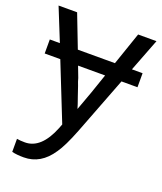

<svg xmlns="http://www.w3.org/2000/svg" viewBox="-136 -617 773 914"><g transform="rotate(20 250.0 -160.0)"><path d="M498 -528 434 -362H488V-291H407L295 0Q261 87 234 125Q179 208 93 208Q57 208 33 202V136Q51 139 74 139Q156 139 204 19L212 -2L97 -291H18V-362H69L2 -528H96L160 -362H348L405 -528ZM255 -96 290 -192 324 -291H187L208 -236L213 -219Q216 -213 235 -156Q251 -111 255 -96Z"/></g></svg>

Font: Libra Sans
Style: Regular
Weight: 400
Foundry: Context Ltd
Version: Version 1.002